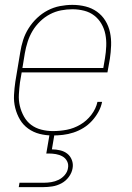

<svg xmlns="http://www.w3.org/2000/svg" viewBox="-20 -548 540 788"><path d="M196 8Q168 8 142.5 1.5Q117 -5 96 -20Q75 -35 62 -57Q49 -79 42.5 -105Q36 -131 37.5 -158.5Q39 -186 43 -213L63 -333Q67 -359 75 -384Q83 -409 97.5 -432Q112 -455 132 -474Q152 -493 176 -505.5Q200 -518 226 -523Q252 -528 277 -528Q305 -528 331 -521.5Q357 -515 378 -500Q399 -485 412.5 -463Q426 -441 431.5 -415Q437 -389 436 -361.5Q435 -334 431 -307L421 -251H69L62 -210Q59 -186 57.5 -161Q56 -136 61.5 -113Q67 -90 78.5 -69.5Q90 -49 108 -35.5Q126 -22 149.5 -16Q173 -10 197 -10Q226 -10 254.5 -15.5Q283 -21 309.5 -36.5Q336 -52 355 -77Q374 -102 380 -130H399Q395 -109 384 -89Q373 -69 357.5 -52Q342 -35 322.5 -23Q303 -11 281.5 -4Q260 3 238.5 5.5Q217 8 196 8ZM72 -269H404L411 -310Q415 -334 416 -359Q417 -384 412.5 -407Q408 -430 396.5 -450Q385 -470 367 -484Q349 -498 325.5 -504Q302 -510 277 -510Q254 -510 230.5 -505.5Q207 -501 185 -489.5Q163 -478 144.5 -460Q126 -442 113.5 -421Q101 -400 93.5 -376.5Q86 -353 82 -330ZM57 220 60 202H160Q175 202 190.5 199.5Q206 197 220.5 190Q235 183 246 170Q257 157 259 142Q262 127 255.5 114Q249 101 236.5 94Q224 87 209.5 84.5Q195 82 180 82H170L184 0H204L193 65Q210 65 227 69Q244 73 256.5 83Q269 93 275 109Q281 125 278 142Q275 161 262.5 178Q250 195 232 204.5Q214 214 195 217Q176 220 157 220Z"/></svg>

Font: Iosevka Term Curly Th Obl
Style: Regular
Weight: 100
Italic angle: -9°
Designer: Belleve Invis
Foundry: Belleve Invis
Version: Version 32.3.0